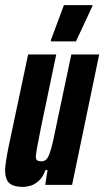

<svg xmlns="http://www.w3.org/2000/svg" viewBox="-20 -723 408 751"><path d="M69 8Q45 8 29.5 1.5Q14 -5 7 -19.5Q0 -34 0 -58Q0 -69 3.5 -92.5Q7 -116 13 -146L90 -510H200L140 -223Q130 -173 125.5 -148Q121 -123 120 -111Q120 -103 122.5 -99Q125 -95 130 -93.5Q135 -92 142 -92Q152 -92 159.5 -98Q167 -104 173.5 -121Q180 -138 187.5 -171Q195 -204 206 -259L259 -510H368L262 0H157L166 -58H158Q148 -31 132.5 -16.5Q117 -2 100.5 3Q84 8 69 8ZM179 -561V-566L230 -703H342L341 -698L277 -561Z"/></svg>

Font: Saira UltraCondensed ExtraBold
Style: Italic
Weight: 800
Width: 1
Italic angle: -12°
Designer: Hector Gatti with collaboration of the Omnibus-Type team
Foundry: Omnibus-Type
Version: Version 1.101